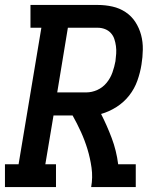

<svg xmlns="http://www.w3.org/2000/svg" viewBox="-27 -755 647 775"><path d="M-7 0V-92H48L140 -643H96V-735H368Q398 -735 427 -728.5Q456 -722 480 -706Q504 -690 519.5 -666Q535 -642 542.5 -614Q550 -586 549.5 -555Q549 -524 544 -494Q539 -462 527.5 -429.5Q516 -397 494.5 -369.5Q473 -342 443 -323Q413 -304 381 -295Q405 -248 424 -197.5Q443 -147 450 -92H521V0H341Q348 -39 342.5 -78Q337 -117 326 -153Q315 -189 299.5 -223Q284 -257 266 -289H189L156 -92H199V0ZM204 -382H321Q344 -382 366 -392Q388 -402 403.5 -421Q419 -440 427 -463Q435 -486 439 -508Q441 -523 442 -538.5Q443 -554 441 -569Q439 -584 434.5 -597.5Q430 -611 420.5 -621.5Q411 -632 397 -637.5Q383 -643 368 -643H247Z"/></svg>

Font: Iosevka Curly Slab SmBdEx
Style: Italic
Weight: 600
Width: 7
Italic angle: -9°
Monospace: yes
Designer: Belleve Invis
Foundry: Belleve Invis
Version: Version 11.1.0; ttfautohint (v1.8.3)